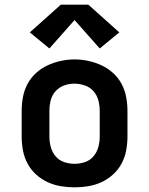

<svg xmlns="http://www.w3.org/2000/svg" viewBox="-20 -796 640 824"><path d="M300 8Q270 8 240.5 3Q211 -2 184 -14.5Q157 -27 134.5 -47.5Q112 -68 98 -94.5Q84 -121 78.5 -150.5Q73 -180 73 -210V-320Q73 -350 78.5 -379.5Q84 -409 98 -435.5Q112 -462 134.5 -482.5Q157 -503 184 -515.5Q211 -528 240.5 -534.5Q270 -541 300 -541Q330 -541 359.5 -534.5Q389 -528 416 -515.5Q443 -503 465.5 -482.5Q488 -462 502 -435.5Q516 -409 521.5 -379.5Q527 -350 527 -320V-210Q527 -180 521.5 -150.5Q516 -121 502 -94.5Q488 -68 465.5 -47.5Q443 -27 416 -14.5Q389 -2 359.5 3Q330 8 300 8ZM300 -93Q323 -93 345 -100.5Q367 -108 381.5 -125.5Q396 -143 402 -165Q408 -187 408 -210V-320Q408 -343 402 -365.5Q396 -388 381 -405Q366 -422 343.5 -429.5Q321 -437 299 -437Q276 -437 254.5 -429Q233 -421 218 -404Q203 -387 197.5 -365Q192 -343 192 -320V-210Q192 -187 198 -165Q204 -143 218.5 -125.5Q233 -108 255 -100.5Q277 -93 300 -93ZM192 -588 108 -657 241 -776H359L492 -657L408 -588L300 -710Z"/></svg>

Font: Iosevka Curly Extended
Style: Bold
Weight: 700
Width: 7
Monospace: yes
Designer: Belleve Invis
Foundry: Belleve Invis
Version: Version 11.1.0; ttfautohint (v1.8.3)